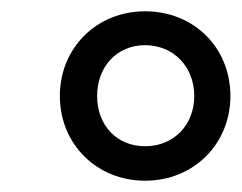

<svg xmlns="http://www.w3.org/2000/svg" viewBox="-20 -730 428 340"><path d="M237 -410C323 -410 388 -475 388 -560C388 -646 323 -710 237 -710C151 -710 86 -645 86 -560C86 -475 151 -410 237 -410ZM237 -471C187 -471 152 -508 152 -560C152 -612 187 -650 237 -650C287 -650 324 -612 324 -560C324 -508 287 -471 237 -471Z"/></svg>

Font: SN Pro Medium
Style: Italic
Weight: 400
Italic angle: -9°
Designer: Tobias Whetton
Foundry: Supernotes
Version: Version 1.001;Glyphs 3.2 (3249)